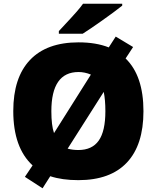

<svg xmlns="http://www.w3.org/2000/svg" viewBox="-20 -951 837 1024"><path d="M745.1 -357.9Q745.1 -177.7 656.7 -84Q568.4 9.8 397.9 9.8Q311.5 9.8 248 -11.2L207 53.2L112.8 -7.8L153.8 -68.8Q50.8 -163.6 50.8 -358.9Q50.8 -537.1 139.9 -631.1Q229 -725.1 398.9 -725.1Q492.2 -725.1 560.1 -698.2L597.2 -755.9L689.9 -700.2L649.9 -639.2Q745.1 -546.9 745.1 -357.9ZM542 -357.9Q542 -418.9 533.2 -460.9L340.8 -158.2Q367.2 -150.9 397.9 -150.9Q471.2 -150.9 506.6 -201.2Q542 -251.5 542 -357.9ZM253.9 -357.9Q253.9 -282.2 268.1 -241.2L464.8 -553.2Q431.6 -566.9 398.9 -566.9Q253.9 -566.9 253.9 -357.9ZM293.9 -771V-785.2Q369.1 -865.7 389.4 -889.2Q409.7 -912.6 422.9 -931.2H631.8V-920.9Q592.8 -889.6 524.4 -841.3Q456.1 -793 420.9 -771Z"/></svg>

Font: OpenSansExtrabold
Style: Regular
Weight: 800
Foundry: Ascender Corporation
Version: Version 1.10